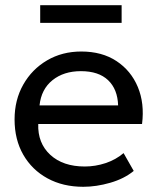

<svg xmlns="http://www.w3.org/2000/svg" viewBox="-20 -703 605 738"><path d="M300 15Q222 15 162.5 -17.5Q103 -50 69.5 -108.2Q36 -166.5 36 -244Q36 -319 69.5 -378Q103 -437 161 -471Q219 -505 292.5 -505Q372 -505 427.8 -468.2Q483.5 -431.5 509.8 -368.5Q536 -305.5 526 -226.5H127Q124.5 -153 173.2 -108Q222 -63 306 -63Q346.5 -63 385.8 -76Q425 -89 455 -114.5L494 -46Q457.5 -16 403.8 -0.5Q350 15 300 15ZM132 -298H434Q432 -360 395.5 -394.8Q359 -429.5 291 -429.5Q225 -429.5 181.8 -394.8Q138.5 -360 132 -298ZM134.5 -615V-683H447.5V-615Z"/></svg>

Font: Geologica Light
Style: Regular
Weight: 300
Designer: Sindre Bremnes, Frode Helland
Foundry: Monokrom Skriftforlag AS
Version: Version 1.010; ttfautohint (v1.8.4.7-5d5b);gftools[0.9.28]